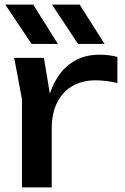

<svg xmlns="http://www.w3.org/2000/svg" viewBox="-20 -819 546 839"><path d="M42 -566H172L206 -360V0H76V-385ZM493 -570V-456Q471 -462 445 -465Q419 -468 396 -468Q341 -468 298 -444Q255 -420 230.5 -372.5Q206 -325 206 -256L176 -293Q180 -353 196.5 -405.5Q213 -458 242.5 -497Q272 -536 315 -558Q358 -580 415 -580Q435 -580 456 -577.5Q477 -575 493 -570ZM328 -799 437 -627H321L207 -799ZM125 -799 233 -627H118L3 -799Z"/></svg>

Font: Unbounded
Style: Regular
Weight: 400
Designer: Luke Prowse, Jean-Baptiste Morizot, Fátima Lázaro, Florian Runge
Foundry: NaN
Version: Version 1.701;gftools[0.9.28.dev5+ged2979d]